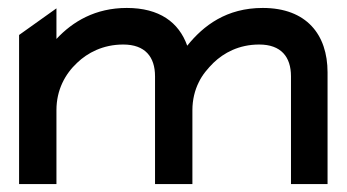

<svg xmlns="http://www.w3.org/2000/svg" viewBox="-20 -463 874 483"><path d="M28 0H122V-186C122 -237 144 -277 174 -305C200 -330 239 -351 290 -351C345 -351 370 -320 370 -271V0H464V-186C464 -212 470 -236 480 -256C489 -275 503 -291 517 -305C543 -330 581 -351 632 -351C687 -351 712 -320 712 -271V0H804V-281C804 -376 751 -443 641 -443C550 -443 492 -399 451 -348C430 -407 381 -443 299 -443C220 -443 163 -409 122 -365V-442L28 -375Z"/></svg>

Font: Charger Pro
Style: ExBdExt
Weight: 400
Designer: Jasper
Foundry: Cannot Into Space Fonts
Version: Version 1.09